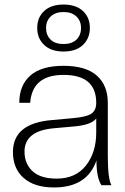

<svg xmlns="http://www.w3.org/2000/svg" viewBox="-20 -816 552 846"><path d="M218 10Q132 10 84.5 -31.5Q37 -73 37 -146Q37 -273 209 -287L297 -295Q359 -300 381.5 -314.5Q404 -329 404 -363Q404 -486 260 -486Q122 -486 113 -363H65Q65 -440 113.5 -483Q162 -526 260 -526Q358 -526 406.5 -483Q455 -440 455 -363V-132Q455 -27 471 0H427Q405 -33 405 -109Q364 10 218 10ZM230 -29Q313 -29 358.5 -86.5Q404 -144 404 -232V-294Q382 -264 297 -258L219 -251Q88 -240 88 -148Q88 -95 123 -62Q158 -29 230 -29ZM345.5 -618Q315 -589 260 -589Q205 -589 174.5 -618Q144 -647 144 -693Q144 -739 174.5 -767.5Q205 -796 260 -796Q315 -796 345.5 -767.5Q376 -739 376 -693Q376 -647 345.5 -618ZM337 -693Q337 -724 316.5 -743.5Q296 -763 260 -763Q224 -763 203.5 -743.5Q183 -724 183 -693Q183 -661 203 -641.5Q223 -622 260 -622Q297 -622 317 -641.5Q337 -661 337 -693Z"/></svg>

Font: Creato Display Light
Style: Regular
Weight: 300
Version: Version 1.000